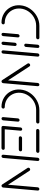

<svg xmlns="http://www.w3.org/2000/svg" viewBox="1014 -1574 559 2628"><g transform="rotate(90 1294.0 -259.5)"><path d="M313 -22.2Q312.6 -16.3 309.1 -11.1Q305.6 -5.9 300.2 -3Q294.8 0 288.9 0Q218.5 0 162 -35Q105.6 -70 75.7 -129.4Q45.9 -188.9 52.2 -259.3Q58.5 -329.6 98.5 -389.1Q138.5 -448.5 201.1 -483.5Q263.7 -518.5 334.1 -518.5H497Q503 -518.5 508 -515.6Q513 -512.6 515.4 -507.4Q517.8 -502.2 517.4 -496.3Q517 -490.4 513.5 -485.2Q510 -480 504.6 -477Q499.3 -474.1 493.3 -474.1H330.4Q272.2 -474.1 220.2 -445.2Q168.1 -416.3 135 -366.9Q101.9 -317.4 96.7 -259.3Q91.5 -201.1 116.1 -151.7Q140.7 -102.2 187.6 -73.3Q234.4 -44.4 292.6 -44.4Q298.5 -44.4 303.5 -41.5Q308.5 -38.5 310.9 -33.3Q313.3 -28.1 313 -22.2ZM449.6 0Q443.7 0 438.7 -3Q433.7 -5.9 431.3 -11.1Q428.9 -16.3 429.3 -22.2L447 -225.2Q447.4 -231.1 450.9 -236.3Q454.4 -241.5 459.8 -244.4Q465.2 -247.4 471.1 -247.4Q477 -247.4 482 -244.4Q487 -241.5 489.4 -236.3Q491.9 -231.1 491.5 -225.2L473.7 -22.2Q473.3 -16.3 469.8 -11.1Q466.3 -5.9 460.9 -3Q455.6 0 449.6 0Z M570.4 0Q564.4 0 559.4 -3Q554.4 -5.9 552 -11.1Q549.6 -16.3 550 -22.2L564.4 -185.2Q564.8 -191.1 568.3 -196.3Q571.9 -201.5 577.2 -204.4Q582.6 -207.4 588.5 -207.4Q594.4 -207.4 599.4 -204.4Q604.4 -201.5 606.9 -196.3Q609.3 -191.1 608.9 -185.2L594.4 -22.2Q594.1 -16.3 590.6 -11.1Q587 -5.9 581.7 -3Q576.3 0 570.4 0ZM597.4 -311.1Q591.5 -311.1 586.7 -314.1Q581.9 -317 579.4 -322.2Q577 -327.4 577.4 -333.3L591.5 -496.3Q591.9 -502.2 595.4 -507.4Q598.9 -512.6 604.3 -515.6Q609.6 -518.5 615.6 -518.5Q621.5 -518.5 626.5 -515.6Q631.5 -512.6 633.9 -507.4Q636.3 -502.2 635.9 -496.3L621.9 -333.3Q621.5 -327.4 618 -322.2Q614.4 -317 608.9 -314.1Q603.3 -311.1 597.4 -311.1Z M688.9 0Q683 0 678 -3Q673 -5.9 670.6 -11.1Q668.1 -16.3 668.5 -22.2L710 -496.3Q710.4 -502.2 713.9 -507.4Q717.4 -512.6 722.8 -515.6Q728.1 -518.5 734.1 -518.5Q740 -518.5 745 -515.6Q750 -512.6 752.4 -507.4Q754.8 -502.2 754.4 -496.3L713 -22.2Q712.6 -16.3 709.1 -11.1Q705.6 -5.9 700.2 -3Q694.8 0 688.9 0ZM846.3 -370.4Q846.7 -376.3 850.2 -381.5Q853.7 -386.7 859.3 -389.6Q864.8 -392.6 870.7 -392.6Q875.9 -392.6 880.4 -390.2Q884.8 -387.8 887.8 -383.7L1115.2 -34.4L1077.4 -7.8L849.6 -357Q845.6 -362.6 846.3 -370.4ZM1093.7 0Q1087.8 0 1082.8 -3Q1077.8 -5.9 1075.4 -11.1Q1073 -16.3 1073.3 -22.2L1114.8 -496.3Q1115.2 -502.2 1118.7 -507.4Q1122.2 -512.6 1127.6 -515.6Q1133 -518.5 1138.9 -518.5Q1144.8 -518.5 1149.8 -515.6Q1154.8 -512.6 1157.2 -507.4Q1159.6 -502.2 1159.3 -496.3L1117.8 -22.2Q1117.4 -16.3 1113.9 -11.1Q1110.4 -5.9 1105 -3Q1099.6 0 1093.7 0Z M1465.9 -22.2Q1465.6 -16.3 1462 -11.1Q1458.5 -5.9 1453.1 -3Q1447.8 0 1441.9 0Q1371.5 0 1315 -35Q1258.5 -70 1228.7 -129.4Q1198.9 -188.9 1205.2 -259.3Q1211.5 -329.6 1251.5 -389.1Q1291.5 -448.5 1354.1 -483.5Q1416.7 -518.5 1487 -518.5H1650Q1655.9 -518.5 1660.9 -515.6Q1665.9 -512.6 1668.3 -507.4Q1670.7 -502.2 1670.4 -496.3Q1670 -490.4 1666.5 -485.2Q1663 -480 1657.6 -477Q1652.2 -474.1 1646.3 -474.1H1483.3Q1425.2 -474.1 1373.1 -445.2Q1321.1 -416.3 1288 -366.9Q1254.8 -317.4 1249.6 -259.3Q1244.4 -201.1 1269.1 -151.7Q1293.7 -102.2 1340.6 -73.3Q1387.4 -44.4 1445.6 -44.4Q1451.5 -44.4 1456.5 -41.5Q1461.5 -38.5 1463.9 -33.3Q1466.3 -28.1 1465.9 -22.2ZM1602.6 0Q1596.7 0 1591.7 -3Q1586.7 -5.9 1584.3 -11.1Q1581.9 -16.3 1582.2 -22.2L1600 -225.2Q1600.4 -231.1 1603.9 -236.3Q1607.4 -241.5 1612.8 -244.4Q1618.1 -247.4 1624.1 -247.4Q1630 -247.4 1635 -244.4Q1640 -241.5 1642.4 -236.3Q1644.8 -231.1 1644.4 -225.2L1626.7 -22.2Q1626.3 -16.3 1622.8 -11.1Q1619.3 -5.9 1613.9 -3Q1608.5 0 1602.6 0Z M1703 -22.2 1724.1 -261.5Q1724.4 -267.4 1728 -272.6Q1731.5 -277.8 1736.9 -280.7Q1742.2 -283.7 1748.1 -283.7Q1754.1 -283.7 1759.1 -280.7Q1764.1 -277.8 1766.5 -272.6Q1768.9 -267.4 1768.5 -261.5L1747.4 -22.2ZM2030.4 -22.2Q2030 -16.3 2026.5 -11.1Q2023 -5.9 2017.6 -3Q2012.2 0 2006.3 0H1723.3Q1717.4 0 1712.4 -3Q1707.4 -5.9 1705 -11.1Q1702.6 -16.3 1703 -22.2Q1703.3 -28.1 1706.9 -33.3Q1710.4 -38.5 1715.7 -41.5Q1721.1 -44.4 1727 -44.4H2010Q2015.9 -44.4 2020.9 -41.5Q2025.9 -38.5 2028.3 -33.3Q2030.7 -28.1 2030.4 -22.2ZM1844.8 -259.3Q1845.2 -265.2 1848.7 -270.4Q1852.2 -275.6 1857.6 -278.5Q1863 -281.5 1868.9 -281.5H2030.7Q2036.7 -281.5 2041.7 -278.5Q2046.7 -275.6 2049.1 -270.4Q2051.5 -265.2 2051.1 -259.3Q2050.7 -253.3 2047.2 -248.1Q2043.7 -243 2038.3 -240Q2033 -237 2027 -237H1865.2Q1859.3 -237 1854.3 -240Q1849.3 -243 1846.9 -248.1Q1844.4 -253.3 1844.8 -259.3ZM1744.4 -496.3Q1744.8 -502.2 1748.3 -507.4Q1751.9 -512.6 1757.2 -515.6Q1762.6 -518.5 1768.5 -518.5H2051.5Q2057.4 -518.5 2062.4 -515.6Q2067.4 -512.6 2069.8 -507.4Q2072.2 -502.2 2071.9 -496.3Q2071.5 -490.4 2068 -485.2Q2064.4 -480 2059.1 -477Q2053.7 -474.1 2047.8 -474.1H1764.8Q1758.9 -474.1 1753.9 -477Q1748.9 -480 1746.5 -485.2Q1744.1 -490.4 1744.4 -496.3Z M2117.4 0Q2111.5 0 2106.5 -3Q2101.5 -5.9 2099.1 -11.1Q2096.7 -16.3 2097 -22.2L2138.5 -496.3Q2138.9 -502.2 2142.4 -507.4Q2145.9 -512.6 2151.3 -515.6Q2156.7 -518.5 2162.6 -518.5Q2168.5 -518.5 2173.5 -515.6Q2178.5 -512.6 2180.9 -507.4Q2183.3 -502.2 2183 -496.3L2141.5 -22.2Q2141.1 -16.3 2137.6 -11.1Q2134.1 -5.9 2128.7 -3Q2123.3 0 2117.4 0ZM2274.8 -370.4Q2275.2 -376.3 2278.7 -381.5Q2282.2 -386.7 2287.8 -389.6Q2293.3 -392.6 2299.3 -392.6Q2304.4 -392.6 2308.9 -390.2Q2313.3 -387.8 2316.3 -383.7L2543.7 -34.4L2505.9 -7.8L2278.1 -357Q2274.1 -362.6 2274.8 -370.4ZM2522.2 0Q2516.3 0 2511.3 -3Q2506.3 -5.9 2503.9 -11.1Q2501.5 -16.3 2501.9 -22.2L2543.3 -496.3Q2543.7 -502.2 2547.2 -507.4Q2550.7 -512.6 2556.1 -515.6Q2561.5 -518.5 2567.4 -518.5Q2573.3 -518.5 2578.3 -515.6Q2583.3 -512.6 2585.7 -507.4Q2588.1 -502.2 2587.8 -496.3L2546.3 -22.2Q2545.9 -16.3 2542.4 -11.1Q2538.9 -5.9 2533.5 -3Q2528.1 0 2522.2 0Z"/></g></svg>

Font: 26F Galaxy Sans Oblique
Style: Regular
Weight: 400
Italic angle: -5°
Designer: C₂₉H₂₅N₃O₅
Version: Version 1.200;FEAKit 1.0